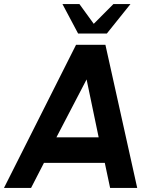

<svg xmlns="http://www.w3.org/2000/svg" viewBox="-50 -919 802 939"><path d="M322 -700H465.5L621 0H488.5L462.5 -122.5H165L102 0H-30.5ZM226 -247.5H432.5L373.5 -530.5ZM332 -755 255.5 -899H338.5L408.5 -802.5L504.5 -899H588L472.5 -755Z"/></svg>

Font: Urbanist
Style: Bold Italic
Weight: 700
Italic angle: -8°
Designer: Corey Hu
Foundry: Corey Hu
Version: Version 1.330; ttfautohint (v1.8.4.7-5d5b)